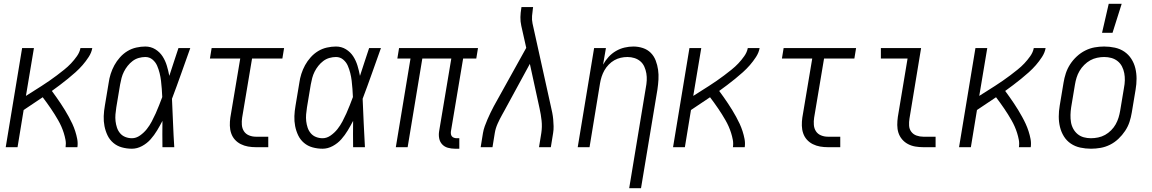

<svg xmlns="http://www.w3.org/2000/svg" viewBox="-20 -772 6040 1007"><path d="M10 0 96 -520H158L116 -269Q136 -282 157 -295Q178 -308 198 -321Q218 -334 238.5 -348Q259 -362 278 -376.5Q297 -391 316.5 -406.5Q336 -422 352.5 -439.5Q369 -457 383.5 -477.5Q398 -498 402 -520H464Q460 -496 445 -473Q430 -450 413 -430.5Q396 -411 376 -393Q356 -375 335.5 -358.5Q315 -342 294 -326Q273 -310 252 -295Q264 -279 275.5 -262.5Q287 -246 298.5 -229Q310 -212 320.5 -194.5Q331 -177 341 -159Q351 -141 359.5 -122.5Q368 -104 374.5 -84Q381 -64 385 -43Q389 -22 386 0H324Q327 -20 323.5 -38.5Q320 -57 314.5 -74.5Q309 -92 301.5 -109Q294 -126 285 -141.5Q276 -157 266.5 -172.5Q257 -188 246.5 -203Q236 -218 225.5 -233Q215 -248 204 -262Q179 -245 154 -228.5Q129 -212 104 -195L72 0Z M672 8Q645 8 619.5 1Q594 -6 574.5 -22.5Q555 -39 544 -62Q533 -85 528 -110.5Q523 -136 524 -163Q525 -190 530 -218L550 -338Q553 -361 560.5 -384.5Q568 -408 580 -430Q592 -452 609.5 -471.5Q627 -491 648.5 -504Q670 -517 694.5 -522.5Q719 -528 742 -528Q771 -528 794.5 -513.5Q818 -499 832.5 -476.5Q847 -454 855 -427.5Q863 -401 868 -374Q880 -411 892 -447.5Q904 -484 916 -520H978Q954 -453 930.5 -386.5Q907 -320 882 -254Q885 -191 887.5 -127Q890 -63 894 0H832Q831 -34 831.5 -68.5Q832 -103 832 -138Q819 -113 804 -88Q789 -63 770 -41.5Q751 -20 725 -6Q699 8 672 8ZM672 -47Q694 -47 714.5 -61.5Q735 -76 750 -95Q765 -114 776 -135Q787 -156 796.5 -177Q806 -198 814.5 -220Q823 -242 831 -263Q830 -285 828.5 -306Q827 -327 824.5 -348Q822 -369 817 -389Q812 -409 804 -427.5Q796 -446 780 -459.5Q764 -473 742 -473Q725 -473 707.5 -468Q690 -463 675.5 -452Q661 -441 649.5 -426.5Q638 -412 630 -396Q622 -380 617.5 -363Q613 -346 610 -329L590 -209Q587 -190 585.5 -172Q584 -154 586 -136.5Q588 -119 593.5 -102.5Q599 -86 610 -73Q621 -60 637.5 -53.5Q654 -47 672 -47Z M1323 0Q1301 0 1281 -3.5Q1261 -7 1243 -16Q1225 -25 1212 -39.5Q1199 -54 1192.5 -73Q1186 -92 1185.5 -113Q1185 -134 1188 -155L1240 -465H1081L1090 -520H1470L1461 -465H1302L1250 -155Q1247 -136 1248.5 -117Q1250 -98 1259.5 -83.5Q1269 -69 1286 -62Q1303 -55 1322 -55H1387V0Z M1672 8Q1645 8 1619.5 1Q1594 -6 1574.5 -22.5Q1555 -39 1544 -62Q1533 -85 1528 -110.5Q1523 -136 1524 -163Q1525 -190 1530 -218L1550 -338Q1553 -361 1560.5 -384.5Q1568 -408 1580 -430Q1592 -452 1609.5 -471.5Q1627 -491 1648.5 -504Q1670 -517 1694.5 -522.5Q1719 -528 1742 -528Q1771 -528 1794.5 -513.5Q1818 -499 1832.5 -476.5Q1847 -454 1855 -427.5Q1863 -401 1868 -374Q1880 -411 1892 -447.5Q1904 -484 1916 -520H1978Q1954 -453 1930.5 -386.5Q1907 -320 1882 -254Q1885 -191 1887.5 -127Q1890 -63 1894 0H1832Q1831 -34 1831.5 -68.5Q1832 -103 1832 -138Q1819 -113 1804 -88Q1789 -63 1770 -41.5Q1751 -20 1725 -6Q1699 8 1672 8ZM1672 -47Q1694 -47 1714.5 -61.5Q1735 -76 1750 -95Q1765 -114 1776 -135Q1787 -156 1796.5 -177Q1806 -198 1814.5 -220Q1823 -242 1831 -263Q1830 -285 1828.5 -306Q1827 -327 1824.5 -348Q1822 -369 1817 -389Q1812 -409 1804 -427.5Q1796 -446 1780 -459.5Q1764 -473 1742 -473Q1725 -473 1707.5 -468Q1690 -463 1675.5 -452Q1661 -441 1649.5 -426.5Q1638 -412 1630 -396Q1622 -380 1617.5 -363Q1613 -346 1610 -329L1590 -209Q1587 -190 1585.5 -172Q1584 -154 1586 -136.5Q1588 -119 1593.5 -102.5Q1599 -86 1610 -73Q1621 -60 1637.5 -53.5Q1654 -47 1672 -47Z M2366 8Q2347 8 2329 3Q2311 -2 2299 -15Q2287 -28 2283.5 -46Q2280 -64 2283 -83L2347 -465H2195L2118 0H2056L2133 -465H2064L2073 -520H2487L2478 -465H2409L2345 -83Q2344 -76 2345 -69Q2346 -62 2350 -57Q2354 -52 2361 -49.5Q2368 -47 2375 -47H2389V8Z M2501 0 2513 -74Q2516 -92 2522.5 -110Q2529 -128 2536.5 -145.5Q2544 -163 2552.5 -180.5Q2561 -198 2570 -215L2740 -521L2714 -637Q2709 -659 2709.5 -682Q2710 -705 2714 -728L2715 -735H2776L2775 -728Q2772 -708 2770.5 -688Q2769 -668 2773 -649L2869 -215Q2873 -198 2876.5 -180.5Q2880 -163 2881.5 -145.5Q2883 -128 2883.5 -110Q2884 -92 2881 -74L2869 0H2807L2819 -74Q2824 -107 2820.5 -139.5Q2817 -172 2810 -203L2759 -437L2624 -189Q2621 -184 2619 -180Q2617 -176 2614 -171Q2601 -148 2590 -123.5Q2579 -99 2575 -74L2563 0Z M3280 215 3367 -311Q3371 -331 3372 -350Q3373 -369 3370 -387Q3367 -405 3359.5 -422Q3352 -439 3338.5 -450.5Q3325 -462 3307.5 -467.5Q3290 -473 3271 -473Q3253 -473 3235.5 -469Q3218 -465 3202 -456Q3186 -447 3172.5 -433Q3159 -419 3150 -403Q3141 -387 3135.5 -370Q3130 -353 3127 -335L3072 0H3010L3096 -520H3158L3143 -433Q3155 -455 3172 -473.5Q3189 -492 3210.5 -504.5Q3232 -517 3255.5 -522.5Q3279 -528 3302 -528Q3328 -528 3352 -520Q3376 -512 3393 -495Q3410 -478 3419 -454.5Q3428 -431 3431.5 -406Q3435 -381 3433.5 -355Q3432 -329 3428 -302L3342 215Z M3510 0 3596 -520H3658L3616 -269Q3636 -282 3657 -295Q3678 -308 3698 -321Q3718 -334 3738.5 -348Q3759 -362 3778 -376.5Q3797 -391 3816.5 -406.5Q3836 -422 3852.5 -439.5Q3869 -457 3883.5 -477.5Q3898 -498 3902 -520H3964Q3960 -496 3945 -473Q3930 -450 3913 -430.5Q3896 -411 3876 -393Q3856 -375 3835.5 -358.5Q3815 -342 3794 -326Q3773 -310 3752 -295Q3764 -279 3775.5 -262.5Q3787 -246 3798.5 -229Q3810 -212 3820.5 -194.5Q3831 -177 3841 -159Q3851 -141 3859.5 -122.5Q3868 -104 3874.5 -84Q3881 -64 3885 -43Q3889 -22 3886 0H3824Q3827 -20 3823.5 -38.5Q3820 -57 3814.5 -74.5Q3809 -92 3801.5 -109Q3794 -126 3785 -141.5Q3776 -157 3766.5 -172.5Q3757 -188 3746.5 -203Q3736 -218 3725.5 -233Q3715 -248 3704 -262Q3679 -245 3654 -228.5Q3629 -212 3604 -195L3572 0Z M4323 0Q4301 0 4281 -3.5Q4261 -7 4243 -16Q4225 -25 4212 -39.5Q4199 -54 4192.5 -73Q4186 -92 4185.5 -113Q4185 -134 4188 -155L4240 -465H4081L4090 -520H4470L4461 -465H4302L4250 -155Q4247 -136 4248.5 -117Q4250 -98 4259.5 -83.5Q4269 -69 4286 -62Q4303 -55 4322 -55H4387V0Z M4823 0Q4801 0 4780.5 -3.5Q4760 -7 4742 -16.5Q4724 -26 4711 -41.5Q4698 -57 4692 -76Q4686 -95 4686 -116.5Q4686 -138 4689 -159L4740 -465H4600V-520H4811L4750 -150Q4747 -132 4748 -113.5Q4749 -95 4759.5 -81Q4770 -67 4787 -61Q4804 -55 4822 -55H4887V0Z M5010 0 5096 -520H5158L5116 -269Q5136 -282 5157 -295Q5178 -308 5198 -321Q5218 -334 5238.5 -348Q5259 -362 5278 -376.5Q5297 -391 5316.5 -406.5Q5336 -422 5352.5 -439.5Q5369 -457 5383.5 -477.5Q5398 -498 5402 -520H5464Q5460 -496 5445 -473Q5430 -450 5413 -430.5Q5396 -411 5376 -393Q5356 -375 5335.5 -358.5Q5315 -342 5294 -326Q5273 -310 5252 -295Q5264 -279 5275.5 -262.5Q5287 -246 5298.5 -229Q5310 -212 5320.5 -194.5Q5331 -177 5341 -159Q5351 -141 5359.5 -122.5Q5368 -104 5374.5 -84Q5381 -64 5385 -43Q5389 -22 5386 0H5324Q5327 -20 5323.5 -38.5Q5320 -57 5314.5 -74.5Q5309 -92 5301.5 -109Q5294 -126 5285 -141.5Q5276 -157 5266.5 -172.5Q5257 -188 5246.5 -203Q5236 -218 5225.5 -233Q5215 -248 5204 -262Q5179 -245 5154 -228.5Q5129 -212 5104 -195L5072 0Z M5702 8Q5673 8 5645.5 2Q5618 -4 5596 -19Q5574 -34 5560 -56.5Q5546 -79 5539.5 -105.5Q5533 -132 5533 -160.5Q5533 -189 5538 -218L5558 -338Q5562 -363 5570 -387.5Q5578 -412 5592.5 -434.5Q5607 -457 5627.5 -476Q5648 -495 5672 -507Q5696 -519 5721 -523.5Q5746 -528 5771 -528Q5800 -528 5827.5 -522Q5855 -516 5877 -501Q5899 -486 5913.5 -463.5Q5928 -441 5934.5 -414.5Q5941 -388 5941 -359.5Q5941 -331 5936 -302L5916 -182Q5912 -157 5904 -132.5Q5896 -108 5881 -85.5Q5866 -63 5846 -44Q5826 -25 5802 -13Q5778 -1 5752.5 3.5Q5727 8 5702 8ZM5702 -47Q5720 -47 5739.5 -51Q5759 -55 5776 -64.5Q5793 -74 5807.5 -88.5Q5822 -103 5831.5 -120Q5841 -137 5846.5 -155Q5852 -173 5855 -191L5875 -311Q5879 -331 5879.5 -350.5Q5880 -370 5876.5 -388.5Q5873 -407 5864.5 -423.5Q5856 -440 5841.5 -451.5Q5827 -463 5809 -468Q5791 -473 5771 -473Q5753 -473 5734 -469Q5715 -465 5698 -455.5Q5681 -446 5666.5 -431.5Q5652 -417 5642 -400Q5632 -383 5626.5 -365Q5621 -347 5618 -329L5598 -209Q5595 -189 5594.5 -169.5Q5594 -150 5597 -131.5Q5600 -113 5609 -96.5Q5618 -80 5632 -68.5Q5646 -57 5664 -52Q5682 -47 5702 -47ZM5760 -600 5795 -752H5863L5815 -600Z"/></svg>

Font: Iosevka Curly Light
Style: Italic
Weight: 300
Italic angle: -9°
Monospace: yes
Designer: Belleve Invis
Foundry: Belleve Invis
Version: Version 22.1.2; ttfautohint (v1.8.4)